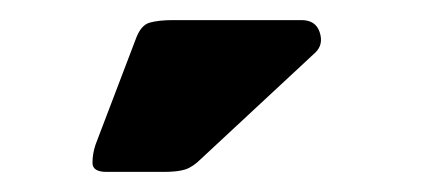

<svg xmlns="http://www.w3.org/2000/svg" viewBox="-20 -745 438 191"><path d="M86 -574Q72 -574 72 -583Q72 -592 75 -601L115 -706Q120 -720 129 -722.5Q138 -725 152 -725H280Q294 -725 298 -713Q302 -701 294 -693L180 -587Q172 -579 164.5 -576.5Q157 -574 143 -574Z"/></svg>

Font: Fz Rubik
Style: Bold
Weight: 700
Designer: Hubert and Fischer
Foundry: Hubert and Fischer
Version: Vit hóa bi FontZin.com